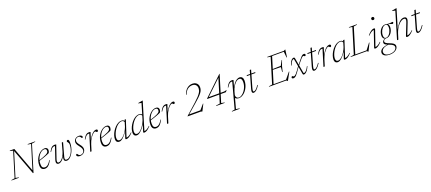

<svg xmlns="http://www.w3.org/2000/svg" viewBox="92 -2486 10145 4519"><g transform="rotate(-20 5164.5 -226.0)"><path d="M525.5 -36.5 510 -31 700.5 -651 620 -664.5 623 -675H809.5L807 -664.5L722 -651L520 10H506L260.5 -648.5L275 -657L80.5 -24L160.5 -10.5L158 0H-29L-26 -10.5L58.5 -24L249 -646.5L172 -664.5L175.5 -675H288.5Z M944 -426Q917.5 -426 889.2 -411.5Q861 -397 835 -370.5Q809 -344 788.2 -307Q767.5 -270 755.2 -225Q743 -180 743 -129Q743 -67 764.2 -44.5Q785.5 -22 819.5 -22Q841 -22 864.5 -31.5Q888 -41 914.2 -67.8Q940.5 -94.5 970 -145H984Q952 -82 923.2 -48.2Q894.5 -14.5 866.2 -2.2Q838 10 807.5 10Q780 10 757 -1.8Q734 -13.5 720.5 -39.8Q707 -66 707 -109.5Q707 -168 722 -219.5Q737 -271 763 -312.5Q789 -354 821.8 -383.8Q854.5 -413.5 890 -429.5Q925.5 -445.5 959.5 -445.5Q986.5 -445.5 1003.5 -436.2Q1020.5 -427 1028.5 -411.2Q1036.5 -395.5 1036.5 -377Q1036.5 -357 1030.5 -338.5Q1024.5 -320 1011.5 -304Q986.5 -292 955.8 -279.8Q925 -267.5 890.2 -255.2Q855.5 -243 818.2 -230.8Q781 -218.5 743.5 -207L744.5 -221Q813.5 -243.5 859.2 -261Q905 -278.5 932.5 -292.2Q960 -306 974 -318Q988 -330 993 -341Q998 -352 999 -364Q1001 -381 996.8 -395Q992.5 -409 980 -417.5Q967.5 -426 944 -426Z M1390.5 -435.5H1422L1331.5 -108.5Q1327 -92.5 1324.8 -79.8Q1322.5 -67 1322.5 -57Q1322.5 -37 1332.5 -28Q1342.5 -19 1363.5 -19Q1395.5 -19 1423.5 -38Q1451.5 -57 1474.8 -89Q1498 -121 1514.8 -161Q1531.5 -201 1540.5 -243.2Q1549.5 -285.5 1549.5 -324Q1549.5 -346.5 1543.5 -361.5Q1537.5 -376.5 1529.5 -386.2Q1521.5 -396 1515.8 -402.8Q1510 -409.5 1510 -416Q1510 -429.5 1519 -437.5Q1528 -445.5 1539.5 -445.5Q1551.5 -445.5 1559 -437.5Q1566.5 -429.5 1570.2 -411.8Q1574 -394 1574 -364Q1574 -306.5 1561.2 -251.8Q1548.5 -197 1527 -150Q1505.5 -103 1477.5 -67.2Q1449.5 -31.5 1419.2 -11.8Q1389 8 1359.5 8Q1328 8 1310.8 -6.8Q1293.5 -21.5 1293.5 -54.5Q1293.5 -67 1296.2 -82.2Q1299 -97.5 1304.5 -116L1327.5 -196H1335Q1315 -139 1291.8 -99.8Q1268.5 -60.5 1244 -36.8Q1219.5 -13 1196.2 -2.5Q1173 8 1153 8Q1129.5 8 1113.5 -5.8Q1097.5 -19.5 1097.5 -51Q1097.5 -78 1111 -116.5L1210.5 -409Q1209 -412 1204.5 -413Q1200 -414 1191 -414Q1173 -414 1153.8 -403Q1134.5 -392 1115.2 -368.8Q1096 -345.5 1076 -310.5L1065.5 -315.5Q1084 -354 1101.8 -378.8Q1119.5 -403.5 1137.2 -417.8Q1155 -432 1172.8 -437.8Q1190.5 -443.5 1210 -443.5Q1217.5 -443.5 1225.8 -442.8Q1234 -442 1241 -440.2Q1248 -438.5 1251.5 -437L1140 -109Q1135 -93.5 1132.5 -81Q1130 -68.5 1130 -58.5Q1130 -38.5 1139 -28.8Q1148 -19 1164.5 -19Q1194 -19 1226.2 -45.8Q1258.5 -72.5 1287.2 -120.8Q1316 -169 1335 -233.5Z M1632.5 -63.5Q1638.5 -62 1643.8 -52.8Q1649 -43.5 1657.5 -32.5Q1666.5 -22 1678.2 -16Q1690 -10 1705.5 -10Q1733 -10 1754.5 -21.8Q1776 -33.5 1788.5 -53.8Q1801 -74 1801 -100Q1801 -115 1796 -131.2Q1791 -147.5 1779 -167.8Q1767 -188 1745.5 -214.5Q1724 -241 1711.8 -261.2Q1699.5 -281.5 1694.8 -297.8Q1690 -314 1690 -328.5Q1690 -365.5 1707.5 -391.5Q1725 -417.5 1754 -431.5Q1783 -445.5 1817 -445.5Q1843.5 -445.5 1861.8 -437.8Q1880 -430 1889.5 -418.5Q1899 -407 1899 -395Q1899 -388.5 1896.2 -383Q1893.5 -377.5 1887.5 -374.5Q1881.5 -371.5 1873 -371.5Q1868.5 -373.5 1863.8 -383.2Q1859 -393 1850 -404Q1841.5 -415 1829.8 -421.5Q1818 -428 1802 -428Q1767 -428 1742.5 -407.2Q1718 -386.5 1718 -346Q1718 -332.5 1723 -318.2Q1728 -304 1739.5 -286.2Q1751 -268.5 1771.5 -243Q1792.5 -218 1805 -197Q1817.5 -176 1823.2 -157Q1829 -138 1829 -119.5Q1829 -85 1810.8 -55.5Q1792.5 -26 1760.2 -8Q1728 10 1684.5 10Q1658.5 10 1641 3Q1623.5 -4 1614.8 -15.2Q1606 -26.5 1606 -37.5Q1606 -45 1609.5 -51Q1613 -57 1619 -60.2Q1625 -63.5 1632.5 -63.5Z M2069.5 -409Q2068 -412 2063.5 -413Q2059 -414 2050.5 -414Q2032 -414 2012.8 -403Q1993.5 -392 1974.5 -368.8Q1955.5 -345.5 1935 -310.5L1924.5 -315.5Q1949.5 -366.5 1972.8 -394.2Q1996 -422 2020 -432.8Q2044 -443.5 2069 -443.5Q2077.5 -443.5 2085.5 -442.8Q2093.5 -442 2100 -440.2Q2106.5 -438.5 2110.5 -437L2043 -220.5H2037Q2068.5 -289.5 2104.5 -339.8Q2140.5 -390 2177.5 -417.5Q2214.5 -445 2248.5 -445Q2268 -445 2276.8 -436.5Q2285.5 -428 2285.5 -414.5Q2285.5 -405 2281.2 -398Q2277 -391 2270.2 -387Q2263.5 -383 2256.5 -383Q2252 -383 2247.2 -386.8Q2242.5 -390.5 2238 -396Q2233.5 -401.5 2226.8 -405.8Q2220 -410 2212.5 -410Q2197.5 -410 2178 -396.8Q2158.5 -383.5 2137.2 -360Q2116 -336.5 2095 -305.2Q2074 -274 2056.5 -237.5Q2039 -201 2027 -162L1977 0H1944.5Z M2490 -426Q2463.5 -426 2435.2 -411.5Q2407 -397 2381 -370.5Q2355 -344 2334.2 -307Q2313.5 -270 2301.2 -225Q2289 -180 2289 -129Q2289 -67 2310.2 -44.5Q2331.5 -22 2365.5 -22Q2387 -22 2410.5 -31.5Q2434 -41 2460.2 -67.8Q2486.5 -94.5 2516 -145H2530Q2498 -82 2469.2 -48.2Q2440.5 -14.5 2412.2 -2.2Q2384 10 2353.5 10Q2326 10 2303 -1.8Q2280 -13.5 2266.5 -39.8Q2253 -66 2253 -109.5Q2253 -168 2268 -219.5Q2283 -271 2309 -312.5Q2335 -354 2367.8 -383.8Q2400.5 -413.5 2436 -429.5Q2471.5 -445.5 2505.5 -445.5Q2532.5 -445.5 2549.5 -436.2Q2566.5 -427 2574.5 -411.2Q2582.5 -395.5 2582.5 -377Q2582.5 -357 2576.5 -338.5Q2570.5 -320 2557.5 -304Q2532.5 -292 2501.8 -279.8Q2471 -267.5 2436.2 -255.2Q2401.5 -243 2364.2 -230.8Q2327 -218.5 2289.5 -207L2290.5 -221Q2359.5 -243.5 2405.2 -261Q2451 -278.5 2478.5 -292.2Q2506 -306 2520 -318Q2534 -330 2539 -341Q2544 -352 2545 -364Q2547 -381 2542.8 -395Q2538.5 -409 2526 -417.5Q2513.5 -426 2490 -426Z M2832 -31 2889.5 -200.5H2896Q2869 -155 2839.8 -116.5Q2810.5 -78 2781.2 -49.5Q2752 -21 2724.5 -5.5Q2697 10 2673.5 10Q2644.5 10 2626.2 -1Q2608 -12 2599.8 -32.5Q2591.5 -53 2591.5 -80.5Q2591.5 -124.5 2607.5 -173.8Q2623.5 -223 2652 -270Q2680.5 -317 2717.8 -355.2Q2755 -393.5 2797.5 -416.2Q2840 -439 2884 -439Q2920 -439 2939 -422.8Q2958 -406.5 2971 -379L2953 -364Q2943.5 -393 2928 -408.5Q2912.5 -424 2883.5 -424Q2845.5 -424 2808.8 -401.5Q2772 -379 2739.5 -342Q2707 -305 2682.5 -261Q2658 -217 2644 -173.5Q2630 -130 2630 -94.5Q2630 -59 2643.8 -40.2Q2657.5 -21.5 2689.5 -21.5Q2716.5 -21.5 2748 -41.8Q2779.5 -62 2810.5 -97Q2841.5 -132 2868.5 -177.8Q2895.5 -223.5 2914.5 -275L2950 -393.5L2962.5 -435.5H2995L2857.5 -11L2845.5 -23.5Q2861.5 -21.5 2882.8 -25.5Q2904 -29.5 2933.2 -46.8Q2962.5 -64 3002 -102L3010 -93.5Q2958 -35 2919 -12.5Q2880 10 2852.5 10Q2829.5 10 2826.5 1.5Q2823.5 -7 2832 -31Z M3393.5 -364Q3384 -393 3368.5 -408.5Q3353 -424 3324 -424Q3286 -424 3249.2 -401.5Q3212.5 -379 3180 -342Q3147.5 -305 3123 -261Q3098.5 -217 3084.5 -173.5Q3070.5 -130 3070.5 -94.5Q3070.5 -59 3084.2 -40.2Q3098 -21.5 3130 -21.5Q3151.5 -21.5 3176 -34.8Q3200.5 -48 3225.8 -71.8Q3251 -95.5 3274.8 -127.2Q3298.5 -159 3319.2 -196.5Q3340 -234 3355 -275L3472 -668.5Q3463 -670.5 3450.2 -673.2Q3437.5 -676 3423.2 -679.2Q3409 -682.5 3394.5 -686L3396.5 -692.5L3510 -713H3518.5L3305.5 -10.5L3294 -23.5Q3310 -21.5 3331.2 -25.5Q3352.5 -29.5 3381.5 -46.8Q3410.5 -64 3450 -102L3458 -93.5Q3406 -35 3367.2 -12.5Q3328.5 10 3301 10Q3278 10 3275.2 1.5Q3272.5 -7 3279.5 -31L3334.5 -206.5H3340Q3313 -160 3283.5 -120.5Q3254 -81 3224.2 -51.8Q3194.5 -22.5 3166.5 -6.2Q3138.5 10 3114 10Q3085 10 3066.8 -1Q3048.5 -12 3040.2 -32.5Q3032 -53 3032 -80.5Q3032 -124.5 3048 -173.8Q3064 -223 3092.5 -270Q3121 -317 3158.2 -355.2Q3195.5 -393.5 3238 -416.2Q3280.5 -439 3324.5 -439Q3360.5 -439 3379.5 -422.8Q3398.5 -406.5 3411.5 -379Z M3730 -426Q3703.5 -426 3675.2 -411.5Q3647 -397 3621 -370.5Q3595 -344 3574.2 -307Q3553.5 -270 3541.2 -225Q3529 -180 3529 -129Q3529 -67 3550.2 -44.5Q3571.5 -22 3605.5 -22Q3627 -22 3650.5 -31.5Q3674 -41 3700.2 -67.8Q3726.5 -94.5 3756 -145H3770Q3738 -82 3709.2 -48.2Q3680.5 -14.5 3652.2 -2.2Q3624 10 3593.5 10Q3566 10 3543 -1.8Q3520 -13.5 3506.5 -39.8Q3493 -66 3493 -109.5Q3493 -168 3508 -219.5Q3523 -271 3549 -312.5Q3575 -354 3607.8 -383.8Q3640.5 -413.5 3676 -429.5Q3711.5 -445.5 3745.5 -445.5Q3772.5 -445.5 3789.5 -436.2Q3806.5 -427 3814.5 -411.2Q3822.5 -395.5 3822.5 -377Q3822.5 -357 3816.5 -338.5Q3810.5 -320 3797.5 -304Q3772.5 -292 3741.8 -279.8Q3711 -267.5 3676.2 -255.2Q3641.5 -243 3604.2 -230.8Q3567 -218.5 3529.5 -207L3530.5 -221Q3599.5 -243.5 3645.2 -261Q3691 -278.5 3718.5 -292.2Q3746 -306 3760 -318Q3774 -330 3779 -341Q3784 -352 3785 -364Q3787 -381 3782.8 -395Q3778.5 -409 3766 -417.5Q3753.5 -426 3730 -426Z M3993.5 -409Q3992 -412 3987.5 -413Q3983 -414 3974.5 -414Q3956 -414 3936.8 -403Q3917.5 -392 3898.5 -368.8Q3879.5 -345.5 3859 -310.5L3848.5 -315.5Q3873.5 -366.5 3896.8 -394.2Q3920 -422 3944 -432.8Q3968 -443.5 3993 -443.5Q4001.5 -443.5 4009.5 -442.8Q4017.5 -442 4024 -440.2Q4030.5 -438.5 4034.5 -437L3967 -220.5H3961Q3992.5 -289.5 4028.5 -339.8Q4064.5 -390 4101.5 -417.5Q4138.5 -445 4172.5 -445Q4192 -445 4200.8 -436.5Q4209.5 -428 4209.5 -414.5Q4209.5 -405 4205.2 -398Q4201 -391 4194.2 -387Q4187.5 -383 4180.5 -383Q4176 -383 4171.2 -386.8Q4166.5 -390.5 4162 -396Q4157.5 -401.5 4150.8 -405.8Q4144 -410 4136.5 -410Q4121.5 -410 4102 -396.8Q4082.5 -383.5 4061.2 -360Q4040 -336.5 4019 -305.2Q3998 -274 3980.5 -237.5Q3963 -201 3951 -162L3901 0H3868.5Z M4535 -488 4522.5 -492Q4555.5 -590 4615 -637.5Q4674.5 -685 4748.5 -685Q4794 -685 4826.8 -667.5Q4859.5 -650 4877 -619Q4894.5 -588 4894.5 -547Q4894.5 -511.5 4883.5 -478.8Q4872.5 -446 4846.2 -410.8Q4820 -375.5 4775.2 -331.5Q4730.5 -287.5 4662.5 -229.5L4426.5 -25L4419.5 -32H4726L4707 -23L4823.5 -157.5H4834L4750 9.5H4743L4714.5 0H4383L4385.5 -7.5L4656.5 -250Q4720.5 -307.5 4759.5 -350.5Q4798.5 -393.5 4819 -426Q4839.5 -458.5 4846.5 -485Q4853.5 -511.5 4853.5 -536Q4853.5 -588.5 4821.8 -620.8Q4790 -653 4735 -653Q4676.5 -653 4624.2 -617.8Q4572 -582.5 4535 -488Z M5382.5 -631 5390 -622 4982.5 -235 4990.5 -256H5390L5461.5 -271L5424 -227.5H4955L4957.5 -237.5L5426.5 -685H5434.5L5232.5 -24.5L5314.5 -10.5L5311 0H5097L5100 -10.5L5197 -24.5Z M5601.5 -103.5Q5599.5 -98 5599 -92Q5598.5 -86 5598.5 -80.5Q5598.5 -50.5 5618 -27.8Q5637.5 -5 5672.5 -5Q5701 -5 5731.2 -22Q5761.5 -39 5790 -68.8Q5818.5 -98.5 5841 -137.8Q5863.5 -177 5876.8 -222Q5890 -267 5890 -314Q5890 -364.5 5873.2 -389.5Q5856.5 -414.5 5823.5 -414.5Q5798 -414.5 5773.2 -401.2Q5748.5 -388 5725.2 -364.2Q5702 -340.5 5682 -310Q5662 -279.5 5646.2 -244.5Q5630.5 -209.5 5620.5 -174ZM5567.5 -53.5 5587 -53 5511.5 228 5599 240.5 5595.5 251.5H5401.5L5405 240.5L5478 228L5650 -409Q5648.5 -412 5644 -413Q5639.5 -414 5631 -414Q5612.5 -414 5593.2 -403Q5574 -392 5554.8 -368.8Q5535.5 -345.5 5515.5 -310.5L5505 -315.5Q5530 -366.5 5553.2 -394.2Q5576.5 -422 5600.5 -432.8Q5624.5 -443.5 5649.5 -443.5Q5662 -443.5 5673.2 -441.5Q5684.5 -439.5 5691 -437L5634.5 -229L5628 -236.5Q5663 -313 5700.2 -358.8Q5737.5 -404.5 5773.5 -425Q5809.5 -445.5 5838.5 -445.5Q5883.5 -445.5 5907.2 -417Q5931 -388.5 5931 -335Q5931 -282 5916.2 -231.5Q5901.5 -181 5875.5 -137Q5849.5 -93 5815.8 -60Q5782 -27 5744.2 -8.5Q5706.5 10 5668.5 10Q5626 10 5599.5 -8.2Q5573 -26.5 5567.5 -53.5Z M6016.5 -414 6023 -435.5H6235.5L6231 -414ZM6047 -116.5Q6042.5 -99.5 6039.2 -85.8Q6036 -72 6034.5 -61.8Q6033 -51.5 6033 -44Q6033 -29.5 6038 -24Q6043 -18.5 6053 -18.5Q6067.5 -18.5 6088 -32Q6108.5 -45.5 6132 -71.5Q6155.5 -97.5 6179 -134.5L6190.5 -127Q6168.5 -90 6147.2 -64Q6126 -38 6106.8 -21.8Q6087.5 -5.5 6070.8 2.2Q6054 10 6040.5 10Q6020 10 6009.2 -0.8Q5998.5 -11.5 5998.5 -36.5Q5998.5 -49 6001.5 -65.2Q6004.5 -81.5 6010.5 -103L6131.5 -526.5H6164.5Z M6700.5 -651 6620.5 -664.5 6623 -675H6744L6537.5 0H6421L6424 -10.5L6508.5 -24ZM7031 -662 7053 -655H6702L6709 -675H7039.5L7077.5 -694H7082L7057 -506.5L7046 -506ZM6883.5 23 6854 0H6502.5L6509 -20H6881L6846 -8.5L6984.5 -176L6993.5 -170.5L6887 23ZM6843.5 -218.5H6832L6843 -339.5L6632 -344L6638 -362L6851 -368L6915 -488H6926L6876.5 -353Z M7251 -219 7238.5 -207.5 7157.5 -91.5Q7129.5 -51.5 7108 -29.5Q7086.5 -7.5 7068 0.8Q7049.5 9 7030.5 9Q7013 9 7004.5 1Q6996 -7 6996 -19.5Q6996 -28 7000 -34.2Q7004 -40.5 7009.8 -44.2Q7015.5 -48 7022 -48Q7026.5 -48 7030 -45.2Q7033.5 -42.5 7037 -38.5Q7040 -34.5 7045 -32.5Q7050 -30.5 7056.5 -30.5Q7070 -30.5 7084.5 -38.8Q7099 -47 7120.2 -70.2Q7141.5 -93.5 7172.5 -138L7239 -233L7253 -244L7323 -334Q7361 -382 7383.5 -406Q7406 -430 7422 -437.8Q7438 -445.5 7454.5 -445.5Q7472.5 -445.5 7480.8 -437.5Q7489 -429.5 7489 -415.5Q7489 -408 7485.5 -401.5Q7482 -395 7476 -391Q7470 -387 7463.5 -387Q7460 -387 7457.2 -389Q7454.5 -391 7450 -395.5Q7445.5 -401 7440.2 -403Q7435 -405 7427.5 -405Q7418 -405 7406.2 -398Q7394.5 -391 7372.8 -367.8Q7351 -344.5 7311 -294ZM7439 -151Q7416 -94 7390.5 -58.5Q7365 -23 7340.2 -6.5Q7315.5 10 7293.5 10Q7285.5 10 7280 6.8Q7274.5 3.5 7271.5 -4.2Q7268.5 -12 7266 -24.5L7198.5 -398.5Q7197 -409.5 7194.8 -412.2Q7192.5 -415 7189 -415Q7167.5 -415 7144.5 -389.5Q7121.5 -364 7092.5 -289.5H7079.5Q7096.5 -347.5 7116.8 -381.8Q7137 -416 7158.8 -430.8Q7180.5 -445.5 7201.5 -445.5Q7209 -445.5 7214 -442.5Q7219 -439.5 7222.5 -431.8Q7226 -424 7228.5 -409.5L7294.5 -42Q7296.5 -30 7299 -26.2Q7301.5 -22.5 7307 -22.5Q7322.5 -22.5 7341.2 -34.8Q7360 -47 7381.5 -75.2Q7403 -103.5 7426.5 -151Z M7536.5 -414 7543 -435.5H7755.5L7751 -414ZM7567 -116.5Q7562.5 -99.5 7559.2 -85.8Q7556 -72 7554.5 -61.8Q7553 -51.5 7553 -44Q7553 -29.5 7558 -24Q7563 -18.5 7573 -18.5Q7587.5 -18.5 7608 -32Q7628.5 -45.5 7652 -71.5Q7675.5 -97.5 7699 -134.5L7710.5 -127Q7688.5 -90 7667.2 -64Q7646 -38 7626.8 -21.8Q7607.5 -5.5 7590.8 2.2Q7574 10 7560.5 10Q7540 10 7529.2 -0.8Q7518.5 -11.5 7518.5 -36.5Q7518.5 -49 7521.5 -65.2Q7524.5 -81.5 7530.5 -103L7651.5 -526.5H7684.5Z M7911 -409Q7909.5 -412 7905 -413Q7900.5 -414 7892 -414Q7873.5 -414 7854.2 -403Q7835 -392 7816 -368.8Q7797 -345.5 7776.5 -310.5L7766 -315.5Q7791 -366.5 7814.2 -394.2Q7837.5 -422 7861.5 -432.8Q7885.5 -443.5 7910.5 -443.5Q7919 -443.5 7927 -442.8Q7935 -442 7941.5 -440.2Q7948 -438.5 7952 -437L7884.5 -220.5H7878.5Q7910 -289.5 7946 -339.8Q7982 -390 8019 -417.5Q8056 -445 8090 -445Q8109.5 -445 8118.2 -436.5Q8127 -428 8127 -414.5Q8127 -405 8122.8 -398Q8118.5 -391 8111.8 -387Q8105 -383 8098 -383Q8093.5 -383 8088.8 -386.8Q8084 -390.5 8079.5 -396Q8075 -401.5 8068.2 -405.8Q8061.5 -410 8054 -410Q8039 -410 8019.5 -396.8Q8000 -383.5 7978.8 -360Q7957.5 -336.5 7936.5 -305.2Q7915.5 -274 7898 -237.5Q7880.5 -201 7868.5 -162L7818.5 0H7786Z M8306.5 -31 8364 -200.5H8370.5Q8343.5 -155 8314.2 -116.5Q8285 -78 8255.8 -49.5Q8226.5 -21 8199 -5.5Q8171.5 10 8148 10Q8119 10 8100.8 -1Q8082.5 -12 8074.2 -32.5Q8066 -53 8066 -80.5Q8066 -124.5 8082 -173.8Q8098 -223 8126.5 -270Q8155 -317 8192.2 -355.2Q8229.5 -393.5 8272 -416.2Q8314.5 -439 8358.5 -439Q8394.5 -439 8413.5 -422.8Q8432.5 -406.5 8445.5 -379L8427.5 -364Q8418 -393 8402.5 -408.5Q8387 -424 8358 -424Q8320 -424 8283.2 -401.5Q8246.5 -379 8214 -342Q8181.5 -305 8157 -261Q8132.5 -217 8118.5 -173.5Q8104.5 -130 8104.5 -94.5Q8104.5 -59 8118.2 -40.2Q8132 -21.5 8164 -21.5Q8191 -21.5 8222.5 -41.8Q8254 -62 8285 -97Q8316 -132 8343 -177.8Q8370 -223.5 8389 -275L8424.5 -393.5L8437 -435.5H8469.5L8332 -11L8320 -23.5Q8336 -21.5 8357.2 -25.5Q8378.5 -29.5 8407.8 -46.8Q8437 -64 8476.5 -102L8484.5 -93.5Q8432.5 -35 8393.5 -12.5Q8354.5 10 8327 10Q8304 10 8301 1.5Q8298 -7 8306.5 -31Z M8783 -651 8583.5 0H8467L8470 -10.5L8554.5 -24L8746.5 -651L8666.5 -664.5L8669 -675H8870L8867.5 -664.5ZM8865 -8.5 8990.5 -173 8999.5 -167.5 8906 23H8902L8873 0H8559.5L8566 -20H8899.5Z M9065.5 -30.5 9201 -425.5 9214 -413Q9197.5 -415 9175.2 -409.5Q9153 -404 9123 -384.2Q9093 -364.5 9052 -322L9043.5 -330.5Q9080 -375 9110.8 -400.2Q9141.5 -425.5 9166 -435.5Q9190.5 -445.5 9207 -445.5Q9229 -445.5 9232 -437Q9235 -428.5 9227.5 -407L9091.5 -10.5L9078.5 -23Q9094 -21 9115.5 -25.2Q9137 -29.5 9166.5 -46.8Q9196 -64 9235.5 -102.5L9243.5 -94Q9208 -54 9179 -31.5Q9150 -9 9126.8 0.5Q9103.5 10 9085 10Q9063 10 9060.5 0.8Q9058 -8.5 9065.5 -30.5ZM9228 -674.5Q9228 -684.5 9233 -693Q9238 -701.5 9246.5 -706.2Q9255 -711 9266 -711Q9284 -711 9294.2 -700.5Q9304.5 -690 9304.5 -674.5Q9304.5 -663.5 9300 -654.8Q9295.5 -646 9286.8 -641Q9278 -636 9266 -636Q9249 -636 9238.5 -647Q9228 -658 9228 -674.5Z M9659 -395Q9652.5 -395 9646.8 -397.8Q9641 -400.5 9632.8 -404.8Q9624.5 -409 9611.8 -413.2Q9599 -417.5 9580 -420.8Q9561 -424 9532 -425L9514.5 -438.5Q9565 -432 9594.5 -433.2Q9624 -434.5 9641.2 -438Q9658.5 -441.5 9671 -441.5Q9678 -441.5 9683 -437.2Q9688 -433 9688 -425Q9688 -419.5 9686 -414.2Q9684 -409 9680 -404.5Q9676 -400 9670.8 -397.5Q9665.5 -395 9659 -395ZM9405.5 -141Q9428.5 -141 9450 -153.5Q9471.5 -166 9489.8 -187.2Q9508 -208.5 9521.2 -235.2Q9534.5 -262 9542.2 -291.5Q9550 -321 9549.5 -349.5Q9549.5 -393 9536.2 -412.5Q9523 -432 9495.5 -432Q9473 -432 9451.5 -419.8Q9430 -407.5 9412 -386.2Q9394 -365 9380.2 -338Q9366.5 -311 9359 -281.5Q9351.5 -252 9351.5 -223.5Q9351.5 -180.5 9364.8 -160.8Q9378 -141 9405.5 -141ZM9495 -445.5Q9525.5 -445.5 9544.8 -433.2Q9564 -421 9573.5 -399.2Q9583 -377.5 9583 -348.5Q9583 -310 9570.5 -271Q9558 -232 9534.5 -199.8Q9511 -167.5 9478.5 -147.8Q9446 -128 9406 -128Q9376.5 -128 9356.8 -140.2Q9337 -152.5 9327.5 -174.2Q9318 -196 9318 -224.5Q9318 -263.5 9330.8 -302.5Q9343.5 -341.5 9367 -373.8Q9390.5 -406 9423 -425.8Q9455.5 -445.5 9495 -445.5ZM9356.5 261.5Q9319.5 261.5 9287.8 255Q9256 248.5 9232.5 235.5Q9209 222.5 9196 203Q9183 183.5 9183 157.5Q9183 123 9204 95Q9225 67 9270 47.8Q9315 28.5 9387.5 21L9414.5 22.5V30Q9366.5 32 9330.2 42.2Q9294 52.5 9269.8 69Q9245.5 85.5 9233 106.8Q9220.5 128 9220.5 153Q9220.5 182.5 9237.5 203.2Q9254.5 224 9285.8 235.2Q9317 246.5 9358.5 246.5Q9414.5 246.5 9453.8 230.5Q9493 214.5 9513.5 188.8Q9534 163 9534 134.5Q9534 121 9529.2 109Q9524.5 97 9512 85.2Q9499.5 73.5 9476.8 61.5Q9454 49.5 9418 36.5Q9370.5 19.5 9346 5.2Q9321.5 -9 9312.5 -22.5Q9303.5 -36 9303.5 -50.5Q9303.5 -70.5 9313.2 -87.2Q9323 -104 9342.2 -116.5Q9361.5 -129 9390 -137.5L9398.5 -131.5Q9362 -120.5 9347 -104.2Q9332 -88 9332 -71.5Q9332 -60.5 9337.8 -50.8Q9343.5 -41 9356 -31.5Q9368.5 -22 9389 -12.2Q9409.5 -2.5 9439 8.5Q9486 26 9513.8 43.2Q9541.5 60.5 9553.2 79.2Q9565 98 9565 120Q9565 149.5 9550 175Q9535 200.5 9507.2 220Q9479.5 239.5 9441.2 250.5Q9403 261.5 9356.5 261.5Z M9705.5 -141.5 9661.5 0H9629L9829 -668.5Q9820 -670.5 9807.2 -673.2Q9794.5 -676 9780.2 -679.2Q9766 -682.5 9751.5 -686L9753.5 -692.5L9867.5 -713H9875.5L9721 -198.5L9713.5 -196Q9747 -265.5 9778.8 -313.5Q9810.5 -361.5 9840.8 -390.5Q9871 -419.5 9899.8 -432.5Q9928.5 -445.5 9956 -445.5Q9992.5 -445.5 10009 -429.8Q10025.5 -414 10025.5 -386.5Q10025.5 -371 10020.8 -351.8Q10016 -332.5 10006.5 -308.5L9889.5 -11L9877.5 -23Q9893.5 -21 9915 -25.2Q9936.5 -29.5 9966 -46.8Q9995.5 -64 10035 -102.5L10043 -94Q10007 -54 9978.2 -31.5Q9949.5 -9 9926.2 0.5Q9903 10 9884.5 10Q9863 10 9859 0.5Q9855 -9 9863.5 -30.5L9976 -316Q9984 -337.5 9987.8 -352.8Q9991.5 -368 9991.5 -378.5Q9991.5 -399 9980.2 -407.8Q9969 -416.5 9949.5 -416.5Q9915 -416.5 9879.2 -393.8Q9843.5 -371 9810 -332.2Q9776.5 -293.5 9749.5 -244Q9722.5 -194.5 9705.5 -141.5Z M10139 -414 10145.5 -435.5H10358L10353.5 -414ZM10169.5 -116.5Q10165 -99.5 10161.8 -85.8Q10158.5 -72 10157 -61.8Q10155.5 -51.5 10155.5 -44Q10155.5 -29.5 10160.5 -24Q10165.5 -18.5 10175.5 -18.5Q10190 -18.5 10210.5 -32Q10231 -45.5 10254.5 -71.5Q10278 -97.5 10301.5 -134.5L10313 -127Q10291 -90 10269.8 -64Q10248.5 -38 10229.2 -21.8Q10210 -5.5 10193.2 2.2Q10176.5 10 10163 10Q10142.5 10 10131.8 -0.8Q10121 -11.5 10121 -36.5Q10121 -49 10124 -65.2Q10127 -81.5 10133 -103L10254 -526.5H10287Z"/></g></svg>

Font: Newsreader 24pt ExtraLight
Style: Italic
Weight: 250
Italic angle: -17°
Designer: Hugues Gentile
Foundry: Production Type
Version: Version 1.003